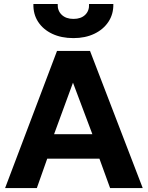

<svg xmlns="http://www.w3.org/2000/svg" viewBox="-20 -960 754 980"><path d="M6 0 271 -700H439.5L708.5 0H542L487.5 -150H221L168 0ZM256 -275H451.5L352.5 -538ZM355 -765.5Q293 -765.5 246.5 -787.5Q200 -809.5 174.5 -848.8Q149 -888 150.5 -939.5H274.5Q273 -905.5 295 -884.5Q317 -863.5 355 -863.5Q393.5 -863.5 415 -884.5Q436.5 -905.5 434.5 -939.5H558.5Q559.5 -888 533.5 -848.8Q507.5 -809.5 461.2 -787.5Q415 -765.5 355 -765.5Z"/></svg>

Font: Geologica Roman SemiBold
Style: Regular
Weight: 600
Designer: Sindre Bremnes, Frode Helland
Foundry: Monokrom Skriftforlag AS
Version: Version 1.010;gftools[0.9.28]